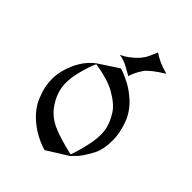

<svg xmlns="http://www.w3.org/2000/svg" viewBox="-213 -844 952 952"><g transform="rotate(45 263.0 -368.0)"><path d="M153.3 -480.5 152.8 -480Q138.7 -453.6 122.6 -391.6Q110.8 -347.2 110.8 -308.6Q110.8 -293.5 113.3 -276.9Q119.6 -233.9 149.4 -189.5Q180.2 -143.1 233.9 -118.7Q284.2 -95.7 377.9 -74.2L378.4 -74.7Q390.1 -101.1 406.2 -171.4Q416 -213.9 416 -248.5Q416 -267.1 413.6 -281.2Q406.2 -324.2 377.4 -368.7Q354 -404.8 293 -439Q245.1 -465.8 153.3 -480.5ZM272.5 2Q243.2 -5.4 203.1 -26.4Q163.6 -47.4 129.9 -79.6Q86.9 -121.1 69.8 -169.9Q48.8 -219.7 48.8 -272.5Q48.8 -273.9 48.8 -274.4Q48.8 -326.7 72.8 -382.3Q91.8 -426.8 121.1 -458Q134.8 -472.7 150.4 -484.4L253.9 -552.2Q277.8 -545.9 323.7 -522.5Q357.9 -504.9 396.5 -469.7Q439.9 -427.7 457.5 -376.5Q477.1 -321.8 477.5 -274.9V-272.9Q477.5 -205.6 456.1 -166Q422.9 -105 400.4 -85Q388.2 -74.2 383.8 -67.4ZM202.1 -596.2Q221.2 -604 239.3 -617.2Q264.6 -635.7 282.7 -655.3Q287.1 -660.2 298.3 -675.8Q307.1 -688 328.1 -738.3Q365.7 -710.4 431.6 -692.4L398.9 -671.4Q374.5 -655.3 351.1 -633.3Q345.7 -628.4 338.4 -617.2Q317.4 -585.4 309.1 -559.1Q306.6 -551.3 306.6 -550.8L263.2 -575.2Q237.3 -590.3 202.1 -596.2Z"/></g></svg>

Font: MedievalSharp
Style: Regular
Weight: 500
Version: Version 1.0